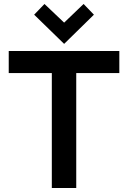

<svg xmlns="http://www.w3.org/2000/svg" viewBox="-20 -947 645 967"><path d="M24 -579V-690H581V-579H364V0H241V-579ZM152 -873 204 -927 303 -833 401 -927 453 -873 303 -726Z"/></svg>

Font: Oxanium ExtraLight SemiBold
Style: Regular
Weight: 600
Version: Version 2.000